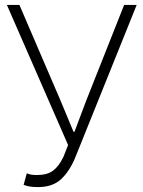

<svg xmlns="http://www.w3.org/2000/svg" viewBox="-20 -748 581 781"><path d="M135 13Q116 13 103 11Q90 9 76 4L89 -43Q98 -39 108 -37.5Q118 -36 130 -36Q172 -36 196 -54Q220 -72 238 -110L257 -158L8 -728H59L227 -337L279 -212H283L330 -337L485 -728H536L288 -112Q265 -54 230 -20.5Q195 13 135 13Z"/></svg>

Font: Noto Sans SC ExtraLight
Style: Regular
Weight: 250
Designer: Ryoko NISHIZUKA 西塚涼子 (kana, bopomofo & ideographs); Paul D. Hunt (Latin, Greek & Cyrillic); Sandoll Communications 산돌커뮤니
Foundry: Adobe
Version: Version 2.004-H2;hotconv 1.0.118;makeotfexe 2.5.65603